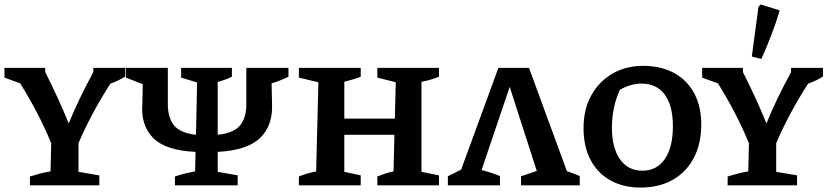

<svg xmlns="http://www.w3.org/2000/svg" viewBox="-24 -836 3732 866"><path d="M111 0V-40Q134 -47 156.5 -53Q179 -59 204 -63L207 -190Q150 -328 67 -460L-4 -486V-530H180V-511Q209 -453 235 -397Q261 -341 286 -279Q309 -336 336 -392Q363 -448 397 -511V-530H541V-491Q510 -471 474 -459Q431 -392 395 -325Q359 -258 330 -190V-61L424 -45V0Z M765 0V-40Q788 -48 811 -53.5Q834 -59 856 -63L858 -151Q723 -157 666.5 -214Q610 -271 618 -370L620 -456L544 -486V-530H733V-367Q733 -305 761 -270.5Q789 -236 860 -228L865 -464L793 -486V-530H1022V-490Q1006 -482 991.5 -477Q977 -472 958 -466V-228Q1031 -236 1059 -270.5Q1087 -305 1087 -366V-530H1277V-490Q1238 -471 1201 -460L1203 -371Q1208 -271 1150 -214.5Q1092 -158 958 -151V-61L1048 -45V0Z M1324 0V-40Q1358 -54 1402 -63L1412 -465L1324 -486V-530H1603V-490Q1586 -483 1570 -478.5Q1554 -474 1529 -467V-301H1757L1761 -465L1678 -486V-530H1956V-490Q1939 -483 1919 -477Q1899 -471 1877 -467V-61L1956 -45V0H1678V-40Q1698 -48 1715 -53.5Q1732 -59 1751 -63L1755 -228H1529V-61L1603 -45V0Z M1996 0V-41L2056 -71L2224 -530H2362L2533 -64Q2561 -55 2591 -42V0H2326V-41L2397 -65L2275 -444L2148 -69Q2191 -58 2231 -42V0Z M2865 10Q2787 10 2729 -22.5Q2671 -55 2639.5 -115Q2608 -175 2608 -258Q2608 -343 2643 -406Q2678 -469 2738.5 -504Q2799 -539 2877 -539Q2957 -539 3016 -507Q3075 -475 3107 -415.5Q3139 -356 3139 -275Q3139 -188 3105.5 -124Q3072 -60 3010.5 -25Q2949 10 2865 10ZM2874 -66Q2938 -66 2974.5 -118.5Q3011 -171 3011 -267Q3011 -359 2974.5 -409Q2938 -459 2869 -459Q2846 -459 2821 -452Q2796 -445 2772 -431Q2736 -352 2736 -261Q2736 -169 2772.5 -117.5Q2809 -66 2874 -66Z M3258 0V-40Q3281 -47 3303.5 -53Q3326 -59 3351 -63L3354 -190Q3297 -328 3214 -460L3143 -486V-530H3327V-511Q3356 -453 3382 -397Q3408 -341 3433 -279Q3456 -336 3483 -392Q3510 -448 3544 -511V-530H3688V-491Q3657 -471 3621 -459Q3578 -392 3542 -325Q3506 -258 3477 -190V-61L3571 -45V0ZM3410 -570 3367 -581 3397 -805 3407 -816 3493 -789Q3476 -733 3455 -678Q3434 -623 3410 -570Z"/></svg>

Font: Piazzolla SC SemiBold
Style: Regular
Weight: 600
Designer: Juan Pablo del Peral
Foundry: Huerta Tipografica
Version: Version 1.330